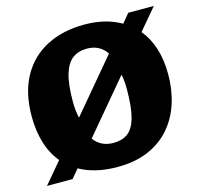

<svg xmlns="http://www.w3.org/2000/svg" viewBox="-105 -828 998 956"><g transform="rotate(-15 393.5 -350.0)"><path d="M22 14 114 -95Q75 -142 56.5 -204Q38 -266 38 -339Q38 -461 84.5 -544.5Q131 -628 214.5 -671Q298 -714 409 -714Q518 -714 598 -668L636 -714H768L675 -604Q711 -561 730 -501.5Q749 -442 749 -366Q749 -288 727 -219Q705 -150 660 -97.5Q615 -45 547 -15.5Q479 14 387 14Q328 14 279.5 2.5Q231 -9 192 -31L154 14ZM264 -273 491 -543Q456 -595 390 -595Q346 -595 316 -572.5Q286 -550 270.5 -498.5Q255 -447 255 -357Q255 -312 264 -273ZM399 -107Q442 -107 471.5 -128Q501 -149 516 -202Q531 -255 531 -350Q531 -393 524 -425L298 -156Q333 -107 399 -107Z"/></g></svg>

Font: Literata 12pt ExtraBold
Style: Regular
Weight: 800
Designer: Latin by Veronika Burian and Jose Scaglione. Greek by Irene Vlachou. Cyrillic by Vera Evstafieva.
Foundry: TypeTogether
Version: Version 3.002